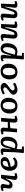

<svg xmlns="http://www.w3.org/2000/svg" viewBox="2721 -3297 802 6284"><g transform="rotate(-90 3122.0 -155.0)"><path d="M10 -498Q24 -505 48 -513.5Q72 -522 100 -528.5Q128 -535 151 -535Q200 -535 222.5 -512.5Q245 -490 240 -449Q238 -431 232 -398.5Q226 -366 220.5 -333Q215 -300 214 -281Q212 -241 249 -241Q276 -241 300.5 -268Q325 -295 355 -356.5Q385 -418 430 -521H545L500 -104Q498 -67 526 -67Q546 -67 584 -82L604 -23Q584 -11 544 1.5Q504 14 469 14Q416 14 392 -18Q368 -50 379 -108L424 -364L415 -366Q372 -255 323 -200.5Q274 -146 210 -146Q153 -146 123 -174.5Q93 -203 93 -251Q93 -280 99.5 -323Q106 -366 112 -411Q116 -436 108.5 -445Q101 -454 85 -454Q68 -454 30 -439Z M951 -535Q1035 -535 1079 -498.5Q1123 -462 1123 -403Q1123 -352 1096 -319.5Q1069 -287 1022.5 -266Q976 -245 917 -230L805 -203Q808 -172 823 -142.5Q838 -113 865 -93.5Q892 -74 933 -74Q968 -74 1002.5 -88Q1037 -102 1076 -134L1117 -82Q1099 -60 1067.5 -37.5Q1036 -15 994.5 -0.5Q953 14 904 14Q831 14 779.5 -17Q728 -48 700.5 -103.5Q673 -159 673 -232Q673 -323 708 -391Q743 -459 805.5 -497Q868 -535 951 -535ZM999 -400Q999 -433 983.5 -451Q968 -469 937 -469Q880 -469 844.5 -418.5Q809 -368 803 -275L896 -296Q947 -308 973 -330Q999 -352 999 -400Z M1293 -414Q1295 -455 1269 -455Q1258 -455 1239.5 -450Q1221 -445 1211 -439L1193 -499Q1218 -512 1255 -523.5Q1292 -535 1331 -535Q1376 -535 1395.5 -507.5Q1415 -480 1409 -431L1378 -205L1391 -203L1427 -339Q1443 -401 1465.5 -444.5Q1488 -488 1524 -511.5Q1560 -535 1615 -535Q1698 -535 1743.5 -480.5Q1789 -426 1789 -320Q1789 -222 1756 -146.5Q1723 -71 1661.5 -28.5Q1600 14 1513 14Q1477 14 1442.5 6Q1408 -2 1390 -11L1376 155L1474 168L1468 225L1276 226L1257 210L1280 -63ZM1590 -454Q1572 -454 1557 -446Q1542 -438 1527 -415Q1512 -392 1495.5 -347Q1479 -302 1457 -227L1413 -75Q1430 -67 1454 -61Q1478 -55 1505 -55Q1553 -55 1587.5 -92Q1622 -129 1640.5 -190Q1659 -251 1659 -324Q1659 -383 1645.5 -418.5Q1632 -454 1590 -454Z M2262 -233 2069 -219 2051 0H1932L1965 -417Q1968 -454 1938 -454Q1920 -454 1880 -438L1859 -500Q1874 -507 1898 -515Q1922 -523 1948.5 -529Q1975 -535 1997 -535Q2043 -535 2066.5 -509.5Q2090 -484 2087 -431Q2085 -397 2082 -362.5Q2079 -328 2076 -301H2268L2287 -521H2406L2375 -102Q2372 -65 2401 -65Q2411 -65 2425 -69Q2439 -73 2459 -81L2479 -23Q2455 -10 2414.5 2Q2374 14 2342 14Q2242 14 2251 -93Z M2789 15Q2710 15 2656.5 -17.5Q2603 -50 2576 -108Q2549 -166 2549 -243Q2549 -300 2564 -352.5Q2579 -405 2611.5 -446.5Q2644 -488 2696 -512Q2748 -536 2822 -536Q2937 -536 3000 -465.5Q3063 -395 3063 -279Q3063 -222 3048 -169.5Q3033 -117 3000.5 -75.5Q2968 -34 2915.5 -9.5Q2863 15 2789 15ZM2798 -56Q2850 -56 2878.5 -88Q2907 -120 2917.5 -171Q2928 -222 2928 -279Q2928 -367 2900.5 -416Q2873 -465 2812 -465Q2763 -465 2735.5 -436Q2708 -407 2696.5 -356.5Q2685 -306 2685 -239Q2685 -153 2713 -104.5Q2741 -56 2798 -56Z M3173 -459Q3203 -479 3242 -496Q3281 -513 3323.5 -524Q3366 -535 3406 -535Q3444 -535 3477 -520.5Q3510 -506 3530 -479Q3550 -452 3550 -414Q3550 -388 3531.5 -362Q3513 -336 3483.5 -311.5Q3454 -287 3421 -265Q3369 -228 3336.5 -198Q3304 -168 3304 -141Q3304 -115 3322 -96Q3340 -77 3371 -77Q3419 -77 3531 -127L3557 -66Q3490 -25 3429 -5Q3368 15 3319 15Q3272 15 3237 -5.5Q3202 -26 3183 -57Q3164 -88 3164 -122Q3164 -151 3186.5 -179.5Q3209 -208 3243.5 -235Q3278 -262 3314 -286Q3359 -318 3381 -343Q3403 -368 3403 -395Q3403 -419 3387.5 -434Q3372 -449 3349 -449Q3325 -449 3283 -434Q3241 -419 3203 -399Z M3905 15Q3826 15 3772.5 -17.5Q3719 -50 3692 -108Q3665 -166 3665 -243Q3665 -300 3680 -352.5Q3695 -405 3727.5 -446.5Q3760 -488 3812 -512Q3864 -536 3938 -536Q4053 -536 4116 -465.5Q4179 -395 4179 -279Q4179 -222 4164 -169.5Q4149 -117 4116.5 -75.5Q4084 -34 4031.5 -9.5Q3979 15 3905 15ZM3914 -56Q3966 -56 3994.5 -88Q4023 -120 4033.5 -171Q4044 -222 4044 -279Q4044 -367 4016.5 -416Q3989 -465 3928 -465Q3879 -465 3851.5 -436Q3824 -407 3812.5 -356.5Q3801 -306 3801 -239Q3801 -153 3829 -104.5Q3857 -56 3914 -56Z M4354 -414Q4356 -455 4330 -455Q4319 -455 4300.5 -450Q4282 -445 4272 -439L4254 -499Q4279 -512 4316 -523.5Q4353 -535 4392 -535Q4437 -535 4456.5 -507.5Q4476 -480 4470 -431L4439 -205L4452 -203L4488 -339Q4504 -401 4526.5 -444.5Q4549 -488 4585 -511.5Q4621 -535 4676 -535Q4759 -535 4804.5 -480.5Q4850 -426 4850 -320Q4850 -222 4817 -146.5Q4784 -71 4722.5 -28.5Q4661 14 4574 14Q4538 14 4503.5 6Q4469 -2 4451 -11L4437 155L4535 168L4529 225L4337 226L4318 210L4341 -63ZM4651 -454Q4633 -454 4618 -446Q4603 -438 4588 -415Q4573 -392 4556.5 -347Q4540 -302 4518 -227L4474 -75Q4491 -67 4515 -61Q4539 -55 4566 -55Q4614 -55 4648.5 -92Q4683 -129 4701.5 -190Q4720 -251 4720 -324Q4720 -383 4706.5 -418.5Q4693 -454 4651 -454Z M4919 -487Q4934 -497 4958.5 -508Q4983 -519 5011 -527Q5039 -535 5063 -535Q5109 -535 5132.5 -511.5Q5156 -488 5151 -442L5125 -156Q5121 -117 5127.5 -99.5Q5134 -82 5158 -82Q5183 -82 5198.5 -103Q5214 -124 5236 -187L5349 -521H5478L5460 -104Q5458 -67 5487 -67Q5507 -67 5547 -83L5567 -23Q5553 -15 5530 -6.5Q5507 2 5481 8Q5455 14 5431 14Q5377 14 5357.5 -16.5Q5338 -47 5345 -96L5381 -390L5370 -392L5292 -138Q5267 -55 5226 -20.5Q5185 14 5123 14Q5052 14 5023.5 -28Q4995 -70 5002 -150L5025 -413Q5027 -437 5021 -445.5Q5015 -454 4999 -454Q4975 -454 4943 -434Z M5586 -487Q5601 -497 5625.5 -508Q5650 -519 5678 -527Q5706 -535 5730 -535Q5776 -535 5799.5 -511.5Q5823 -488 5818 -442L5792 -156Q5788 -117 5794.5 -99.5Q5801 -82 5825 -82Q5850 -82 5865.5 -103Q5881 -124 5903 -187L6016 -521H6145L6127 -104Q6125 -67 6154 -67Q6174 -67 6214 -83L6234 -23Q6220 -15 6197 -6.5Q6174 2 6148 8Q6122 14 6098 14Q6044 14 6024.5 -16.5Q6005 -47 6012 -96L6048 -390L6037 -392L5959 -138Q5934 -55 5893 -20.5Q5852 14 5790 14Q5719 14 5690.5 -28Q5662 -70 5669 -150L5692 -413Q5694 -437 5688 -445.5Q5682 -454 5666 -454Q5642 -454 5610 -434Z"/></g></svg>

Font: Literata 7pt SemiBold
Style: Italic
Weight: 600
Italic angle: -2°
Designer: Latin by Veronika Burian and Jose Scaglione. Greek by Irene Vlachou. Cyrillic by Vera Evstafieva
Foundry: TypeTogether
Version: Version 3.002